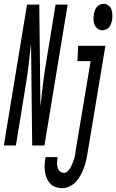

<svg xmlns="http://www.w3.org/2000/svg" viewBox="-63 -759 607 1002"><path d="M-43 0 78 -735H142L148 -204Q154 -263 161.5 -322.5Q169 -382 179 -441L227 -735H290L169 0H105L99 -531Q93 -472 85.5 -412.5Q78 -353 68 -294L20 0ZM471 -601Q457 -601 446 -609.5Q435 -618 430 -630.5Q425 -643 425 -657.5Q425 -672 427 -687Q429 -696 432.5 -705.5Q436 -715 442.5 -723Q449 -731 458.5 -735Q468 -739 478 -739Q492 -739 503 -730.5Q514 -722 518.5 -709.5Q523 -697 523.5 -682.5Q524 -668 522 -653Q520 -644 516.5 -634.5Q513 -625 506.5 -617Q500 -609 490 -605Q480 -601 471 -601ZM262 223Q244 223 227 217Q210 211 199 199Q188 187 181 171Q174 155 171.5 137Q169 119 170 101Q171 83 174 65L175 61H238L237 63Q235 76 234.5 89Q234 102 237 114Q240 126 249 134.5Q258 143 271 143Q282 143 291 134Q300 125 305.5 114.5Q311 104 315.5 93Q320 82 323.5 71Q327 60 329 48.5Q331 37 332 26L410 -440H341L345 -520H487L394 39Q391 59 386.5 78.5Q382 98 375 117Q368 136 358 154.5Q348 173 334 188.5Q320 204 301 213.5Q282 223 262 223Z"/></svg>

Font: Iosevka Medium Oblique
Style: Regular
Weight: 500
Italic angle: -9°
Monospace: yes
Designer: Belleve Invis
Foundry: Belleve Invis
Version: Version 32.5.0; ttfautohint (v1.8.4)